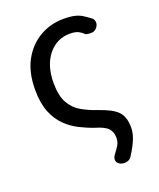

<svg xmlns="http://www.w3.org/2000/svg" viewBox="-139 -643 761 918"><g transform="rotate(-20 241.5 -183.5)"><path d="M373 169Q365 184 349 188.5Q333 193 316 187Q300 180 296.5 167.5Q293 155 302 140Q321 115 330 100Q339 85 339 62Q339 35 323 16.5Q307 -2 259 -16Q221 -29 184.5 -47.5Q148 -66 118 -96Q88 -126 70 -171.5Q52 -217 52 -284Q52 -372 85 -432.5Q118 -493 173.5 -525Q229 -557 295 -557Q331 -557 352.5 -551.5Q374 -546 389 -536.5Q404 -527 420 -515Q434 -507 436 -491.5Q438 -476 427 -463Q417 -450 402 -448.5Q387 -447 371 -451Q358 -464 342.5 -472Q327 -480 299 -480Q232 -480 189 -426.5Q146 -373 146 -284Q146 -220 167 -182.5Q188 -145 223.5 -125Q259 -105 300 -91Q367 -69 394.5 -41.5Q422 -14 422 42Q422 70 409.5 100.5Q397 131 373 169Z"/></g></svg>

Font: Chiron GoRound TC
Style: Regular
Weight: 400
Designer: Ryoko NISHIZUKA 西塚涼子 (kana, bopomofo & ideographs); Paul D. Hunt (Latin, Greek & Cyrillic); Sandoll Communications 산돌커뮤니
Foundry: Adobe
Version: Version 1.000;hotconv 1.1.1;makeotfexe 2.6.0